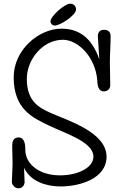

<svg xmlns="http://www.w3.org/2000/svg" viewBox="-20 -992 653 1038"><path d="M391 -941C391 -959 379 -972 359 -972C329 -972 253 -904 253 -877C253 -864 263 -854 277 -854C305 -854 391 -909 391 -941ZM110 -85C146 -8 235 16 308 16C409 16 556 -25 556 -145C556 -278 344 -341 255 -381C190 -410 125 -445 125 -565C125 -672 212 -777 320 -777C402 -777 496 -684 506 -557C506 -528 514 -498 540 -498C564 -498 576 -513 576 -532C576 -574 574 -610 574 -652C574 -700 578 -751 578 -798C578 -807 575 -831 543 -831C515 -831 509 -812 509 -796C509 -795 512 -754 517 -671C477 -786 409 -837 312 -837C191 -837 54 -724 54 -574C54 -401 158 -355 243 -314C336 -269 485 -225 485 -145C485 -85 400 -44 305 -44C184 -44 117 -112 117 -180C117 -209 114 -249 80 -249C51 -249 46 -224 46 -205C46 -163 48 -150 48 -108C48 -79 44 -22 44 -7C44 2 57 26 79 26C103 26 113 7 113 -9C113 -10 110 -85 110 -85Z"/></svg>

Font: Life Savers
Style: Bold
Weight: 700
Designer: Pablo Impallari, Rodrigo Fuenzalida, Brenda Gallo
Foundry: Pablo Impallari, Rodrigo Fuenzalida, Brenda Gallo
Version: Version 3.000